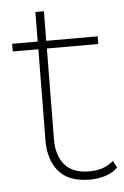

<svg xmlns="http://www.w3.org/2000/svg" viewBox="-47 -630 436 673"><g transform="rotate(-5 170.5 -294.0)"><path d="M243 7Q168 7 133 -34.5Q98 -76 99 -146L102 -464H12V-491H102L103 -595H133L132 -491H313V-464H132L129 -147Q128 -89 156 -55.5Q184 -22 243 -22Q268 -22 288.5 -28.5Q309 -35 328 -51L341 -27Q323 -9 296.5 -1Q270 7 243 7Z"/></g></svg>

Font: Livvic Thin
Style: Regular
Weight: 250
Designer: Jacques Le Bailly, Baron von Fonthausen
Version: Version 1.001; ttfautohint (v1.8.2)